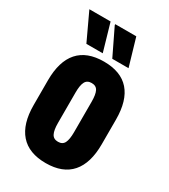

<svg xmlns="http://www.w3.org/2000/svg" viewBox="-173 -762 750 854"><g transform="rotate(30 202.0 -335.0)"><path d="M202 9.5Q115 9.5 71 -40.8Q27 -91 27 -187.5V-314.5Q27 -412 71 -461.8Q115 -511.5 202 -511.5Q289 -511.5 332.8 -461.8Q376.5 -412 376.5 -314.5V-187.5Q376.5 -91 332.8 -40.8Q289 9.5 202 9.5ZM202 -100Q225 -100 234 -117.8Q243 -135.5 243 -173V-329.5Q243 -366.5 234 -384Q225 -401.5 202 -401.5Q179 -401.5 169.8 -384Q160.5 -366.5 160.5 -329.5V-173Q160.5 -135.5 169.8 -117.8Q179 -100 202 -100ZM137.5 -680.5 178 -540.5H94L28.5 -680.5ZM269.5 -680.5 310.5 -540.5H227L161.5 -676V-680.5Z"/></g></svg>

Font: Anek Latin Condensed
Style: Bold
Weight: 700
Width: 3
Designer: Yesha Goshar
Foundry: Ek Type
Version: Version 1.003